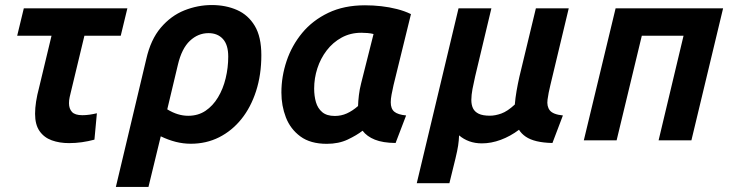

<svg xmlns="http://www.w3.org/2000/svg" viewBox="-20 -557 2907 762"><path d="M254.2 11Q216 11 185.4 -0.1Q154.8 -11.2 137 -36.8Q119.2 -62.2 119.2 -105.5Q119.2 -128 123.2 -153.9Q127.2 -179.8 135 -208.8L184.5 -415.2H48.2L74.5 -524H485.5L459.2 -415.2H315L261.8 -194Q259.2 -183.8 256.5 -171.6Q253.8 -159.5 253.8 -147.5Q253.8 -125.5 265.8 -112.6Q277.8 -99.8 306.8 -99.8Q320.8 -99.8 335.4 -101.9Q350 -104 364.5 -107.5L354.8 -2.8Q330.5 3.8 305.1 7.4Q279.8 11 254.2 11Z M439.8 185 560.5 -322.5Q578 -400 618.2 -447.2Q658.5 -494.5 711.6 -515.8Q764.8 -537 820.5 -537Q876 -537 920.5 -517.4Q965 -497.8 991.1 -454.4Q1017.2 -411 1017.2 -338Q1017.2 -260.5 996.4 -195.8Q975.5 -131 938 -84.4Q900.5 -37.8 849.5 -12.1Q798.5 13.5 737.2 13.5Q707.2 13.5 677.6 6Q648 -1.5 618 -16L569.2 185ZM727 -97.5Q766.2 -97.5 795.6 -117.2Q825 -137 845.2 -170.6Q865.5 -204.2 875.6 -246.4Q885.8 -288.5 885.8 -332.5Q885.8 -379.2 864.6 -402.4Q843.5 -425.5 807.5 -425.5Q766 -425.5 733.6 -395Q701.2 -364.5 686 -300L643.8 -123Q665.2 -110 685.6 -103.8Q706 -97.5 727 -97.5Z M1277 13.8Q1212 13.8 1172.2 -15.5Q1132.5 -44.8 1114.6 -91.1Q1096.8 -137.5 1096.8 -189.8Q1096.8 -253.2 1117.4 -314.8Q1138 -376.2 1179.2 -426.2Q1220.5 -476.2 1283 -506.1Q1345.5 -536 1428.5 -536Q1461 -536 1493 -532.4Q1525 -528.8 1555.2 -521.1Q1585.5 -513.5 1611 -501L1541.8 -219Q1537.2 -198.5 1534 -181.5Q1530.8 -164.5 1530.8 -151.2Q1530.8 -125.5 1544.8 -113.8Q1558.8 -102 1591.8 -98.8L1550 10.5Q1499.2 10 1467.6 -2.8Q1436 -15.5 1419 -38.2Q1395.5 -20 1359.8 -3.1Q1324 13.8 1277 13.8ZM1308.8 -96.8Q1334.2 -96.8 1356.6 -106.9Q1379 -117 1401 -136.2Q1401.5 -155.5 1404.4 -179.4Q1407.2 -203.2 1413.2 -226.2L1462.5 -422Q1452 -424.8 1438.5 -425.9Q1425 -427 1414.2 -427Q1370.8 -427 1335.9 -407.9Q1301 -388.8 1276.6 -356.9Q1252.2 -325 1239.5 -285.8Q1226.8 -246.5 1226.8 -205.5Q1226.8 -176 1233.9 -151.5Q1241 -127 1258.9 -111.9Q1276.8 -96.8 1308.8 -96.8Z M1634 170.2 1799.8 -524H1930.2L1865.8 -254Q1859.8 -227.5 1855.2 -203.9Q1850.8 -180.2 1850.6 -160.8Q1850.5 -141.2 1857.2 -127.2Q1864 -113.2 1880 -105.5Q1896 -97.8 1924.5 -97.8Q1945.2 -97.8 1969.5 -106.4Q1993.8 -115 2023.2 -142.2Q2025.2 -167.5 2030.1 -195.9Q2035 -224.2 2041.2 -251.8L2106.8 -524H2237.2L2164.5 -220.2Q2156.5 -187.8 2153 -161.4Q2149.5 -135 2162.1 -118.9Q2174.8 -102.8 2214 -98.8L2172.5 10.5Q2136.8 9.8 2110.2 3.5Q2083.8 -2.8 2066.5 -14.6Q2049.2 -26.5 2039.8 -42Q2005.5 -16.2 1967.5 -2.1Q1929.5 12 1892.5 12Q1865.5 12 1842.6 3.8Q1819.8 -4.5 1802 -19.8Q1801.2 0.8 1798.2 20.8Q1795.2 40.8 1787.5 72.5L1763.5 170.2Z M2297 0 2423.2 -524H2849.8L2724 0H2593.8L2692.8 -415.2H2527.2L2427.2 0Z"/></svg>

Font: Ubuntu Sans
Style: Italic
Weight: 400
Italic angle: -13.5°
Designer: Dalton Maag Ltd
Foundry: Dalton Maag Ltd
Version: Version 1.006